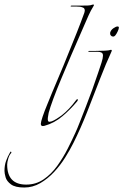

<svg xmlns="http://www.w3.org/2000/svg" viewBox="-182 -552 550 856"><path d="M9 10Q0 10 0 0Q0 -8 8 -32Q16 -56 29 -87Q49 -137 75.5 -199Q102 -261 125 -319Q143 -363 160.5 -407Q178 -451 194 -495Q196 -501 196 -504Q196 -515 188.5 -518Q181 -521 175 -522Q165 -523 156 -523Q147 -523 136 -523Q132 -523 133 -525Q134 -527 137 -527H180Q197 -527 210 -527.5Q223 -528 229 -531Q241 -534 235 -525Q222 -504 212.5 -482.5Q203 -461 193 -438L136 -307Q113 -253 92 -203Q71 -153 56 -112.5Q41 -72 35 -49Q34 -42 32.5 -34.5Q31 -27 31 -21Q31 -9 38 -9Q46 -9 57.5 -15Q69 -21 79 -28Q89 -35 92 -37Q110 -51 126 -68Q142 -85 156 -104Q160 -110 163 -110Q165 -110 165 -107Q165 -103 161 -99Q133 -65 96.5 -34Q60 -3 16 9Q13 10 9 10ZM322 -389Q316 -389 312 -394Q308 -399 309 -406Q312 -418 323.5 -426Q335 -434 342 -434Q348 -434 348 -429Q348 -423 342.5 -411.5Q337 -400 332 -394Q328 -389 322 -389ZM-74 284Q-114 284 -133 270Q-152 256 -157 238.5Q-162 221 -162 210Q-162 185 -155 165.5Q-148 146 -138 129Q-135 122 -132.5 124.5Q-130 127 -132 130Q-140 138 -145 154.5Q-150 171 -150 182Q-150 271 -65 271Q-22 271 12.5 247.5Q47 224 73.5 187Q100 150 120 110.5Q140 71 154 40Q162 23 174 -8Q186 -39 201 -77Q216 -115 230 -154Q244 -193 255 -226Q264 -252 270.5 -272.5Q277 -293 277 -303V-305Q277 -314 270.5 -317.5Q264 -321 255 -321H214Q211 -321 212 -323Q213 -325 215 -325Q223 -325 243.5 -325Q264 -325 284 -326Q304 -327 309 -329Q310 -329 310.5 -329.5Q311 -330 312 -330Q319 -330 315 -322Q290 -268 263 -198Q236 -128 207 -54Q178 20 145 86Q130 116 108.5 150.5Q87 185 59 215Q31 245 -2.5 264.5Q-36 284 -74 284Z"/></svg>

Font: Explora
Style: Regular
Weight: 400
Designer: Robert E. Leuschke
Foundry: Robert E. Leuschke
Version: Version 1.010